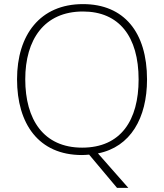

<svg xmlns="http://www.w3.org/2000/svg" viewBox="-20 -745 799 935"><path d="M696 -358C696 -588 584 -725 384 -725C175 -725 63 -575 63 -359C63 -142 168 10 379 10C391 10 402 9 414 8L550 170H605L457 2C616 -29 696 -171 696 -358ZM103 -359C103 -552 195 -689 384 -689C560 -689 655 -567 655 -358C655 -160 569 -26 380 -26C192 -26 103 -163 103 -359Z"/></svg>

Font: Noto Sans Gurmukhi ExtraLight
Style: Regular
Weight: 200
Designer: Jelle Bosma - Monotype Design Team
Foundry: Monotype Imaging Inc.
Version: Version 2.004